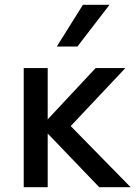

<svg xmlns="http://www.w3.org/2000/svg" viewBox="-20 -781 574 801"><path d="M79 0V-497H179V-283L379 -497H503L275 -255L525 0H394L179 -224V0ZM437 -761 303 -587H217L326 -761Z"/></svg>

Font: Wix Madefor Text Medium
Style: Regular
Weight: 500
Designer: Dalton Maag Ltd
Foundry: Dalton Maag Ltd
Version: Version 3.100